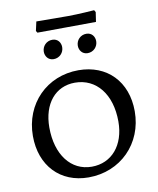

<svg xmlns="http://www.w3.org/2000/svg" viewBox="-87 -846 759 923"><g transform="rotate(-10 292.5 -384.5)"><path d="M149 -719C149 -719 234 -720 293 -720L435 -721L442 -768L436 -778C436 -778 357 -772 307 -772C248 -772 153 -773 153 -773L143 -728ZM204 -580C233 -580 254 -603 254 -630C254 -652 240 -673 213 -673C184 -673 163 -650 163 -623C163 -602 177 -580 204 -580ZM370 -580C399 -580 420 -603 420 -630C420 -652 406 -673 379 -673C350 -673 329 -650 329 -623C329 -602 343 -580 370 -580ZM271 9C427 9 544 -108 544 -266C544 -411 451 -507 311 -507C157 -507 41 -391 41 -233C41 -88 133 9 271 9ZM295 -39C194 -39 126 -126 126 -260C126 -376 189 -451 284 -451C388 -451 458 -365 458 -231C458 -115 392 -39 295 -39Z"/></g></svg>

Font: Alegreya SC
Style: Regular
Weight: 400
Designer: Juan Pablo del Peral
Foundry: Huerta Tipografica
Version: Version 2.007;PS 002.007;hotconv 1.0.88;makeotf.lib2.5.64775